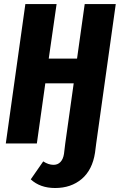

<svg xmlns="http://www.w3.org/2000/svg" viewBox="-20 -713 595 954"><path d="M400.9 -692.9H555.2L458 0L452.1 45.9Q439 131.3 386 176.3Q333 221.2 253.9 221.2Q179.2 221.2 132.8 178.2L194.8 88.9Q220.7 106 246.1 106Q267.1 106 280.5 91.8Q293.9 77.6 297.9 51.8L304.2 0L346.2 -298.8H205.1L163.1 0H8.8L106 -692.9H261.2L222.2 -421.9H362.8Z"/></svg>

Font: Fira Sans Compressed
Style: Bold Italic
Weight: 700
Width: 3
Italic angle: -8°
Designer: Carrois Corporate & Edenspiekermann AG
Foundry: Carrois Corporate GbR & Edenspiekermann AG
Version: Version 4.203;PS 004.203;hotconv 1.0.88;makeotf.lib2.5.64775